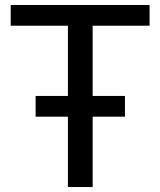

<svg xmlns="http://www.w3.org/2000/svg" viewBox="-20 -749 642 769"><path d="M252 0H351.1V-281.7H480.5V-364.7H351.1V-646H579.1V-729H22.9V-646H252V-364.7H122.6V-281.7H252Z"/></svg>

Font: Hack
Style: Regular
Weight: 400
Monospace: yes
Designer: Christopher Simpkins
Foundry: Christopher Simpkins
Version: Version 2.010